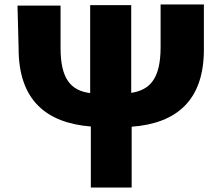

<svg xmlns="http://www.w3.org/2000/svg" viewBox="-20 -784 994 856"><path d="M63 -567C63 -340 184 -236 385 -220V52H567V-219C768 -234 889 -337 889 -563V-764H696V-574C696 -435 650 -383 565 -370V-761H382V-369C296 -380 250 -432 250 -570V-759H58Z"/></svg>

Font: GenEiGothic-pro-Heavy
Style: Bold
Weight: 900
Designer: Ryoko NISHIZUKA (kana & ideographs); Paul D. Hunt (Latin, Greek & Cyrillic); Wenlong ZHANG (bopomofo); Sandoll Communica
Foundry: Adobe Systems Incorporated; o_tamon
Version: Version 1.000.140830